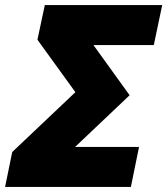

<svg xmlns="http://www.w3.org/2000/svg" viewBox="-50 -734 657 754"><path d="M-30 0H464L496 -157H245L459 -360L317 -557H554L587 -714H126L97 -578L246 -372L-2 -137Z"/></svg>

Font: Noto Sans UI Black
Style: Italic
Weight: 900
Italic angle: -372°
Designer: Monotype Design Team
Foundry: Monotype Imaging Inc.
Version: Version 1.901